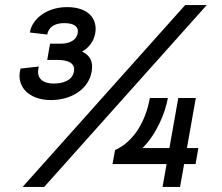

<svg xmlns="http://www.w3.org/2000/svg" viewBox="-20 -736 875 756"><path d="M180 -342C263 -342 329 -386 341 -454C348 -495 333 -519 303 -533C329 -547 349 -572 355 -605C365 -663 327 -708 244 -708C157 -708 103 -654 98 -608L166 -600C171 -627 192 -645 233 -645C270 -645 291 -632 286 -605C281 -579 256 -564 219 -564H177L166 -500H207C243 -500 278 -490 271 -454C265 -418 226 -407 191 -407C154 -407 119 -424 133 -474L61 -466C41 -395 95 -342 180 -342ZM69 0H154L794 -716H709ZM423 -90H636L620 0H689L705 -90H750L761 -153H716L751 -350H682L647 -153H541C596 -207 631 -292 641 -350H570C555 -265 511 -180 433 -145Z"/></svg>

Font: Uncut Sans Medium
Style: Italic
Weight: 500
Italic angle: -10°
Designer: Kasper Nordkvist
Foundry: Uncut Type
Version: Version 1.111;FEAKit 1.0